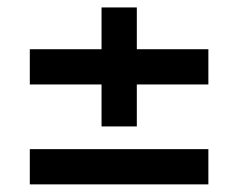

<svg xmlns="http://www.w3.org/2000/svg" viewBox="-20 -560 640 516"><path d="M347.7 -220.2H252.9V-333H60.1V-427.7H252.9V-540H347.7V-427.7H540V-333H347.7ZM540 -64.5H60.1V-159.2H540Z"/></svg>

Font: Vela Sans Bd
Style: Bold
Weight: 700
Designer: Principal design: Mikhail Sharanda - project Manrope.
Design modification: Ravid Balaliev
Foundry: Mikhail Sharanda
Version: Version 1.001